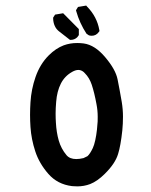

<svg xmlns="http://www.w3.org/2000/svg" viewBox="-20 -663 540 686"><path d="M88.9 -297.9Q91.8 -344.2 106.9 -387.7Q123 -434.1 154.3 -465.3Q179.2 -490.2 207.5 -501Q230 -509.3 255.9 -509.3Q267.1 -509.3 278.8 -507.8Q319.3 -502.4 356.4 -458Q393.1 -414.6 400.1 -379.4Q407.2 -344.2 415 -298.8Q419.4 -272 419.4 -246.3Q419.4 -220.7 417 -196.8Q411.1 -142.1 401.9 -112.8Q391.6 -78.6 354.5 -42Q328.1 -15.6 302.2 -5.4Q280.3 2.9 255.9 2.9Q246.6 2.9 237.3 2Q185.5 -4.4 152.8 -41.7Q120.1 -79.1 106 -122.3Q91.8 -165.5 88.9 -209Q87.4 -230.5 87.4 -252.7Q87.4 -274.9 88.9 -297.9ZM329.1 -246.1Q329.1 -268.6 324.7 -291Q317.4 -331.1 307.6 -360.8Q299.3 -385.3 283.2 -401.4L278.8 -405.8Q270 -413.1 259.8 -413.1Q250 -413.1 237.8 -406.2Q210.9 -391.1 197.3 -364Q183.6 -336.9 180.7 -299.3Q178.7 -275.9 178.7 -257.6Q178.7 -239.3 179.7 -225.1Q181.6 -189.9 189.9 -160.9Q198.2 -131.8 217.8 -108.4Q229.5 -94.7 252.4 -94.7Q264.2 -94.7 278.3 -98.1L292.5 -105Q301.8 -113.3 311.5 -133.8Q316.4 -144 320.3 -161.9Q324.2 -179.7 326.4 -199.7Q328.6 -219.7 328.9 -229.2Q329.1 -238.8 329.1 -246.1ZM169.9 -597.7V-600.1L176.8 -610.8L205.6 -615.7L261.7 -559.1V-555.7V-537.6Q258.3 -532.2 255.9 -529.8Q246.1 -520.5 232.4 -520.5H230Q191.4 -550.3 189.9 -551.8Q188.5 -553.2 186.5 -554.9Q184.6 -556.6 182.4 -559.3Q180.2 -562 178.5 -564.9Q176.8 -567.9 175.5 -570.8Q174.3 -573.7 173.1 -576.9Q171.9 -580.1 171.4 -583.5Q169.9 -590.3 169.9 -597.7ZM333.5 -549.3Q323.7 -535.2 307.6 -535.2Q303.7 -535.2 297.9 -536.6L289.1 -542.5Q264.2 -580.6 252.4 -623L251.5 -626.5L258.8 -638.2L288.1 -643.1L290.5 -640.1Q326.7 -603.5 335 -555.2L335.4 -551.8Z"/></svg>

Font: Bakudai
Style: Bold
Weight: 700
Version: Version 1.48